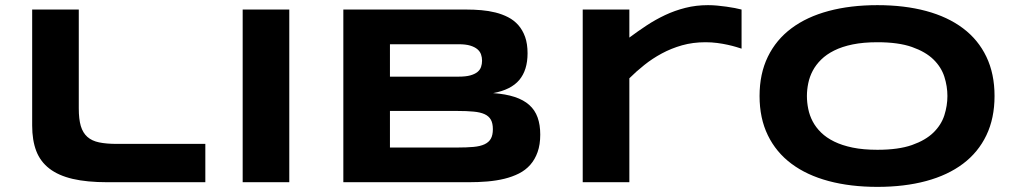

<svg xmlns="http://www.w3.org/2000/svg" viewBox="-20 -708 3944 746"><path d="M286.1 -287.1Q286.1 -245.1 293.9 -218.5Q301.8 -191.9 319.3 -176.3Q336.9 -160.6 365 -154.8Q393.1 -148.9 434.1 -148.9H777.8V0H397Q317.9 0 262.5 -12.9Q207 -25.9 171.9 -53Q136.7 -80.1 120.8 -121.6Q105 -163.1 105 -220.2V-670.9H286.1Z M922.9 0V-670.9H1104V0Z M2079.1 -185.1Q2079.1 -146 2068.8 -117.2Q2058.6 -88.4 2040.3 -67.6Q2022 -46.9 1996.3 -33.9Q1970.7 -21 1939.7 -13.4Q1908.7 -5.9 1873.5 -2.9Q1838.4 0 1800.8 0H1314V-670.9H1792Q1820.8 -670.9 1849.9 -668.5Q1878.9 -666 1905.3 -659.4Q1931.6 -652.8 1954.3 -641.1Q1977.1 -629.4 1993.9 -610.4Q2010.7 -591.3 2020.3 -564.5Q2029.8 -537.6 2029.8 -501Q2029.8 -435.5 1997.6 -397.2Q1965.3 -358.9 1896 -346.2Q1944.8 -342.8 1979.7 -331.3Q2014.6 -319.8 2036.6 -300Q2058.6 -280.3 2068.8 -251.7Q2079.1 -223.1 2079.1 -185.1ZM1853 -472.2Q1853 -484.9 1849.1 -496.3Q1845.2 -507.8 1835 -516.6Q1824.7 -525.4 1807.1 -530.8Q1789.6 -536.1 1762.2 -536.1H1495.1V-410.2H1762.2Q1789.6 -410.2 1807.1 -415Q1824.7 -419.9 1835 -428.2Q1845.2 -436.5 1849.1 -448Q1853 -459.5 1853 -472.2ZM1895 -206.1Q1895 -229 1887.2 -242.9Q1879.4 -256.8 1862.8 -264.4Q1846.2 -272 1819.8 -274.4Q1793.5 -276.9 1756.8 -276.9H1495.1V-134.8H1756.8Q1793.5 -134.8 1819.8 -137.2Q1846.2 -139.6 1862.8 -147.5Q1879.4 -155.3 1887.2 -169.2Q1895 -183.1 1895 -206.1Z M2861.3 -519Q2854 -521.5 2840.1 -525.6Q2826.2 -529.8 2807.6 -533.9Q2789.1 -538.1 2766.8 -541Q2744.6 -543.9 2721.2 -543.9Q2672.4 -543.9 2630.1 -532Q2587.9 -520 2551.3 -500.2Q2514.6 -480.5 2483.2 -455.3Q2451.7 -430.2 2425.3 -403.8V0H2244.1V-670.9H2425.3V-562Q2458 -586.4 2492.4 -609.1Q2526.9 -631.8 2564.2 -649.4Q2601.6 -667 2643.1 -677.5Q2684.6 -688 2731 -688Q2748.5 -688 2766.8 -686.3Q2785.2 -684.6 2802.5 -682.1Q2819.8 -679.7 2835 -676.8Q2850.1 -673.8 2861.3 -670.9V-519Z M3844.2 -335Q3844.2 -248.5 3812.5 -182.4Q3780.8 -116.2 3721.7 -71.8Q3662.6 -27.3 3578.4 -4.6Q3494.1 18.1 3389.2 18.1Q3284.2 18.1 3199.5 -4.6Q3114.7 -27.3 3055.2 -71.8Q2995.6 -116.2 2963.4 -182.4Q2931.2 -248.5 2931.2 -335Q2931.2 -421.4 2963.4 -487.5Q2995.6 -553.7 3055.2 -598.1Q3114.7 -642.6 3199.5 -665.3Q3284.2 -688 3389.2 -688Q3494.1 -688 3578.4 -665.3Q3662.6 -642.6 3721.7 -598.1Q3780.8 -553.7 3812.5 -487.5Q3844.2 -421.4 3844.2 -335ZM3661.1 -335Q3661.1 -372.6 3649.2 -409.9Q3637.2 -447.3 3606.7 -477.1Q3576.2 -506.8 3523.4 -525.4Q3470.7 -543.9 3389.2 -543.9Q3334.5 -543.9 3293 -535.4Q3251.5 -526.9 3221.2 -511.7Q3190.9 -496.6 3170.4 -476.3Q3149.9 -456.1 3137.7 -432.9Q3125.5 -409.7 3120.4 -384.5Q3115.2 -359.4 3115.2 -335Q3115.2 -310.1 3120.4 -284.7Q3125.5 -259.3 3137.7 -236.1Q3149.9 -212.9 3170.4 -192.9Q3190.9 -172.9 3221.2 -158Q3251.5 -143.1 3293 -134.5Q3334.5 -126 3389.2 -126Q3470.7 -126 3523.4 -144.5Q3576.2 -163.1 3606.7 -192.9Q3637.2 -222.7 3649.2 -260Q3661.1 -297.4 3661.1 -335Z"/></svg>

Font: REH Gaming
Style: Gaming
Weight: 700
Designer: Astigmatic (AOETI)
Foundry: Astigmatic (AOETI)
Version: Version 1.001 2011